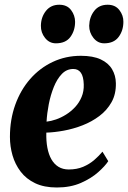

<svg xmlns="http://www.w3.org/2000/svg" viewBox="-20 -800 554 831"><path d="M448.5 -102.5Q435 -81.5 405 -54.8Q375 -28 330 -8.2Q285 11.5 226 11.5Q171 11.5 132.2 -7Q93.5 -25.5 69.5 -57Q45.5 -88.5 34.2 -127.5Q23 -166.5 23 -207.5Q23 -282.5 46 -346.5Q69 -410.5 110.5 -458Q152 -505.5 208.2 -532Q264.5 -558.5 330 -558.5Q382.5 -558.5 415.8 -543Q449 -527.5 465 -500.5Q481 -473.5 481.5 -440Q482.5 -393 462.8 -357.8Q443 -322.5 410 -297.8Q377 -273 337 -257.5Q297 -242 256 -234.5Q215 -227 180.5 -226Q179.5 -190 185 -160.8Q190.5 -131.5 202.5 -110.5Q214.5 -89.5 233.2 -78Q252 -66.5 277.5 -66.5Q312.5 -66.5 339.8 -78Q367 -89.5 387.8 -107.5Q408.5 -125.5 423.5 -143.5ZM297.5 -501.5Q268.5 -501.5 247.8 -480Q227 -458.5 213 -423.8Q199 -389 191.2 -349.5Q183.5 -310 181.5 -273.5Q200.5 -275.5 222.8 -283.2Q245 -291 266.5 -304.5Q288 -318 305.5 -337Q323 -356 333.2 -380.5Q343.5 -405 342.5 -434.5Q341.5 -469 330 -485.2Q318.5 -501.5 297.5 -501.5ZM222 -612.5Q193.5 -612.5 175 -635.8Q156.5 -659 157 -688.5Q157.5 -726 178.8 -752.8Q200 -779.5 236.5 -779.5Q270.5 -779.5 287.8 -756.2Q305 -733 305 -705.5Q305 -668 284.8 -640.2Q264.5 -612.5 222 -612.5ZM431 -612.5Q403 -612.5 384.5 -635.8Q366 -659 366 -688.5Q367 -726 387.8 -752.8Q408.5 -779.5 446 -779.5Q479 -779.5 496.8 -756.2Q514.5 -733 514 -705.5Q514 -668 493.5 -640.2Q473 -612.5 431 -612.5Z"/></svg>

Font: Merriweather 48pt ExtraBold
Style: Italic
Weight: 800
Italic angle: -7.8°
Version: Version 2.101